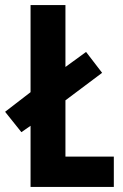

<svg xmlns="http://www.w3.org/2000/svg" viewBox="-39 -734 483 754"><path d="M81 0V-240L45 -215L-19 -295L81 -372V-714H218V-471L299 -530L362 -448L218 -340V-119H408V0Z"/></svg>

Font: Noto Sans Lao UI ExtCond
Style: Bold
Weight: 700
Width: 2
Designer: Monotype Design Team
Foundry: Monotype Imaging Inc.
Version: Version 2.000; ttfautohint (v1.8.4.7-5d5b)